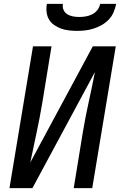

<svg xmlns="http://www.w3.org/2000/svg" viewBox="-20 -975 640 995"><path d="M29 0 151 -735H247L199 -441Q186 -364 169.5 -287Q153 -210 137 -133L461 -735H580L458 0H362L410 -294Q423 -371 440 -448Q457 -525 472 -602L148 0ZM379 -815Q358 -815 336.5 -817.5Q315 -820 296 -827Q277 -834 260.5 -845.5Q244 -857 234 -874Q224 -891 221.5 -912.5Q219 -934 223 -955H306Q303 -938 309.5 -923.5Q316 -909 329 -901Q342 -893 358 -890Q374 -887 391 -887Q408 -887 425 -890Q442 -893 458 -901Q474 -909 485 -923.5Q496 -938 499 -955H582Q578 -934 569 -912.5Q560 -891 544 -874Q528 -857 507.5 -845.5Q487 -834 465.5 -827Q444 -820 422.5 -817.5Q401 -815 379 -815Z"/></svg>

Font: Iosevka SS04 Md Ex Obl
Style: Regular
Weight: 500
Width: 7
Italic angle: -9°
Monospace: yes
Designer: Belleve Invis
Foundry: Belleve Invis
Version: Version 19.0.0; ttfautohint (v1.8.4)